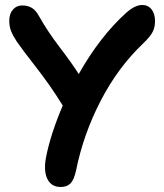

<svg xmlns="http://www.w3.org/2000/svg" viewBox="-20 -743 655 768"><path d="M222.2 4.9Q185.1 4.9 169.2 -27.8Q153.3 -60.5 165 -118.2Q183.6 -210 231 -320.8Q181.2 -401.4 124.3 -474.1Q67.4 -546.9 46.9 -577.1Q30.3 -602.5 23.7 -620.4Q17.1 -638.2 17.1 -660.2Q17.1 -687.5 31.5 -704.3Q45.9 -721.2 68.8 -721.2Q90.3 -721.2 106.7 -711.9Q123 -702.6 136.2 -678.2Q169.4 -618.7 219.7 -552.7Q270 -486.8 294.9 -446.8Q379.9 -597.2 484.9 -691.9Q520 -723.1 548.8 -723.1Q572.3 -723.1 586.2 -705.6Q600.1 -688 600.1 -658.2Q600.1 -634.3 590.8 -615.7Q581.5 -597.2 553.2 -569.8Q451.7 -473.6 382.3 -339.1Q313 -204.6 284.2 -61Q275.9 -23.4 262 -9.3Q248 4.9 222.2 4.9Z"/></svg>

Font: Shantell Sans Bouncy
Style: Regular
Weight: 600
Designer: Stephen Nixon, Anya Danilova, Shantell Martin
Foundry: Arrow Type
Version: Version 1.006;[9816181b4]